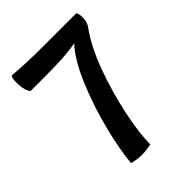

<svg xmlns="http://www.w3.org/2000/svg" viewBox="-205 -810 922 922"><g transform="rotate(-45 256.0 -349.0)"><path d="M214 7Q180 7 147 -2Q154 -85 184.5 -205.5Q215 -326 261.5 -436Q308 -546 361 -602Q310 -593 258 -590.5Q206 -588 134 -588H51Q42 -597 36.5 -618Q31 -639 31 -662Q31 -692 39 -705Q128 -697 234 -697H471Q478 -681 478 -661Q478 -627 459 -604Q407 -532 365.5 -418.5Q324 -305 300 -190Q276 -75 276 0Q241 7 214 7Z"/></g></svg>

Font: Arima Madurai Black
Style: Regular
Weight: 900
Designer: Joana Correia and Natanael Gama
Foundry: NDISCOVER
Version: Version 1.019